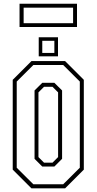

<svg xmlns="http://www.w3.org/2000/svg" viewBox="-20 -1036 531 1056"><path d="M153 0 50 -103V-597L153 -700H338L441 -597V-103L338 0ZM163.5 -22.5H327.5L419 -113.5V-587.5L327.5 -678.5H163.5L72 -587.5V-113.5ZM212.5 -120 170 -162.5V-538.5L212.5 -580.5H279L321.5 -538.5V-162.5L279 -120ZM222 -141.5H269L299.5 -172V-528L269 -558.5H222L191.5 -528V-172ZM193 -726V-831H299V-726ZM212.5 -745H279V-811.5H212.5ZM87.5 -887.5V-1015.5H403.5V-887.5ZM110 -908.5H382V-994H110Z"/></svg>

Font: Tourney Condensed ExtraLight
Style: Regular
Weight: 200
Width: 3
Designer: Tyler Finck
Foundry: Etcetera Type Co
Version: Version 1.010; ttfautohint (v1.8.3)